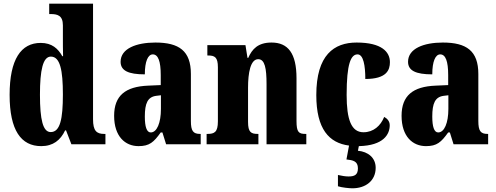

<svg xmlns="http://www.w3.org/2000/svg" viewBox="-20 -780 2680 1038"><path d="M203 10C267 10 307 -22 332 -75H337L366 0H550V-56H543C502 -56 483 -73 483 -135V-760H246V-704H254C290 -704 320 -697 320 -643V-588C320 -549 320 -506 321 -476H317C294 -517 261 -548 200 -548C94 -548 32 -460 32 -267C32 -75 94 10 203 10ZM254 -66C212 -66 196 -133 196 -268C196 -401 212 -474 255 -474C305 -474 320 -401 320 -269C320 -136 305 -66 254 -66Z M729 10C788 10 811 -11 849 -64H858L878 0H1065V-56H1062C1024 -56 1012 -72 1012 -126V-380C1012 -505 948 -550 820 -550C718 -550 632 -518 632 -446C632 -398 674 -378 763 -378C763 -448 780 -486 806 -486C835 -486 849 -449 849 -374V-320L781 -317C658 -312 597 -263 597 -154C597 -42 657 10 729 10ZM795 -64C773 -64 763 -95 763 -150C763 -221 778 -256 825 -262L850 -265V-191C850 -115 828 -64 795 -64Z M1097 0H1377V-56H1374C1337 -56 1321 -65 1321 -121V-306C1321 -386 1334 -460 1376 -460C1412 -460 1421 -410 1421 -325V0H1636V-56H1632C1595 -56 1583 -65 1583 -126V-357C1583 -492 1537 -550 1448 -550C1375 -550 1343 -515 1322 -467H1318L1307 -536H1101V-480H1105C1141 -480 1158 -471 1158 -416V-124C1158 -65 1139 -56 1101 -56H1097Z M1885 238C1957 238 2011 197 2011 127C2011 73 1970 40 1915 35L1920 10C2054 7 2087 -54 2087 -103C2087 -124 2074 -139 2057 -148C2038 -100 1999 -65 1945 -65C1879 -65 1854 -134 1854 -267C1854 -436 1877 -486 1913 -486C1945 -486 1955 -424 1955 -353C2071 -353 2088 -402 2088 -444C2088 -499 2044 -550 1908 -550C1786 -550 1690 -483 1690 -266C1690 -82 1759 -7 1867 7L1853 82C1888 86 1915 91 1915 130C1915 166 1896 174 1864 174C1849 174 1828 171 1807 166V227C1828 234 1869 238 1885 238Z M2283 10C2342 10 2365 -11 2403 -64H2412L2432 0H2619V-56H2616C2578 -56 2566 -72 2566 -126V-380C2566 -505 2502 -550 2374 -550C2272 -550 2186 -518 2186 -446C2186 -398 2228 -378 2317 -378C2317 -448 2334 -486 2360 -486C2389 -486 2403 -449 2403 -374V-320L2335 -317C2212 -312 2151 -263 2151 -154C2151 -42 2211 10 2283 10ZM2349 -64C2327 -64 2317 -95 2317 -150C2317 -221 2332 -256 2379 -262L2404 -265V-191C2404 -115 2382 -64 2349 -64Z"/></svg>

Font: Noto Serif Myanmar ExtraCondensed Black
Style: Regular
Weight: 900
Width: 2
Designer: Ben Mitchell and the Monotype Design Team
Foundry: Monotype Imaging Inc.
Version: Version 2.106